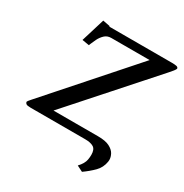

<svg xmlns="http://www.w3.org/2000/svg" viewBox="-189 -807 1085 1132"><g transform="rotate(30 354.0 -241.5)"><path d="M504 -53Q554 -53 581.5 -39Q609 -25 620 -5Q631 15 631 34Q631 43 630 47Q623 90 593.5 119.5Q564 149 526 176L486 156Q516 124 521 95Q524 77 524 62Q524 25 504 12.5Q484 0 446 0H75Q51 0 44 -5.5Q37 -11 37 -17V-20Q39 -25 55 -43L542 -594H281Q254 -594 236.5 -577Q219 -560 208.5 -538.5Q198 -517 193 -504Q192 -502 191 -499Q190 -496 188 -491L140 -499L189 -659L236 -650Q236 -646 243 -646H665Q684 -646 695.5 -643.5Q707 -641 708 -631Q707 -626 697.5 -613.5Q688 -601 675 -587Q560 -458 438 -320.5Q316 -183 200 -53Z"/></g></svg>

Font: Libertinus Serif Semibold Italic
Style: Regular
Weight: 600
Italic angle: -11.5°
Designer: Philipp H. Poll, Khaled Hosny
Foundry: Caleb Maclennan
Version: Version 7.051;RELEASE